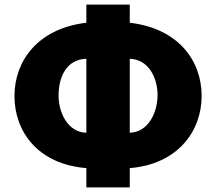

<svg xmlns="http://www.w3.org/2000/svg" viewBox="-20 -784 940 836"><path d="M545 32H356V-52C144 -69 43 -212 43 -366C43 -519 145 -660 356 -685V-764H545V-685C757 -660 858 -520 858 -366C858 -214 755 -69 545 -52ZM545 -528V-206C625 -208 666 -293 666 -370C666 -445 627 -526 545 -528ZM356 -206V-528C269 -526 235 -448 235 -368C235 -295 274 -208 356 -206Z"/></svg>

Font: Repo Black
Style: Regular
Weight: 900
Designer: Stefan Peev
Foundry: Context Ltd
Version: Version 1.502